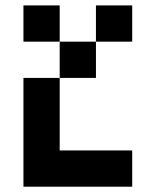

<svg xmlns="http://www.w3.org/2000/svg" viewBox="-20 -704 587 724"><path d="M205.1 -546.9H68.4V-683.6H205.1ZM68.4 -410.2H205.1V-136.7H478.5V0H68.4ZM341.8 -410.2H205.1V-546.9H341.8ZM478.5 -546.9H341.8V-683.6H478.5Z"/></svg>

Font: DatCub
Style: Bold
Weight: 700
Designer: GGBot
Version: 1.00